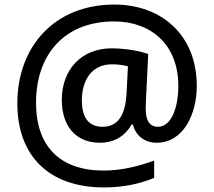

<svg xmlns="http://www.w3.org/2000/svg" viewBox="-20 -734 938 842"><path d="M843 -357C843 -578 691 -714 481 -714C218 -714 56 -528 56 -281C56 -49 196 88 436 88C523 88 597 71 656 46V-30C595 -7 515 14 435 14C243 14 138 -92 138 -284C138 -491 259 -640 481 -640C642 -640 762 -538 762 -358C762 -259 730 -178 673 -178C645 -178 619 -193 619 -258C619 -262 619 -273 620 -294L630 -497C596 -510 530 -522 470 -522C336 -522 251 -428 251 -296C251 -183 311 -108 418 -108C487 -108 532 -143 557 -188H563C573 -144 610 -108 667 -108C785 -108 843 -235 843 -357ZM339 -294C339 -373 375 -452 472 -452C499 -452 524 -448 541 -443L535 -323C530 -237 502 -178 430 -178C374 -178 339 -212 339 -294Z"/></svg>

Font: Noto Sans Bengali UI Medium
Style: Regular
Weight: 500
Designer: Jelle Bosma - Monotype Design Team
Foundry: Monotype Imaging Inc.
Version: Version 2.003